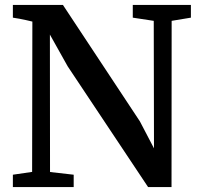

<svg xmlns="http://www.w3.org/2000/svg" viewBox="-20 -763 813 783"><path d="M32.5 0V-50.5L111 -62L112 -675Q99.5 -678 86.2 -681Q73 -684 59.5 -686.5Q46 -689 32.5 -691V-743H236.5L550.5 -268L608 -158L607 -678L521.5 -691V-743H758.5V-691L680 -678L679.5 0H584L256 -492.5L183.5 -622L184 -61.5L280.5 -50.5V0Z"/></svg>

Font: Merriweather 28pt SemiBold
Style: Regular
Weight: 600
Version: Version 2.100